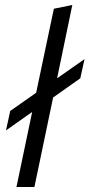

<svg xmlns="http://www.w3.org/2000/svg" viewBox="-20 -750 359 770"><path d="M46 0 109 -301 4 -227 21 -305 125 -378 196 -715 270 -730 209 -436 319 -513 302 -436 193 -359 118 0Z"/></svg>

Font: Red Hat Text
Style: Italic
Weight: 300
Italic angle: -12°
Designer: Pentagram, MCKL
Foundry: Pentagram, MCKL
Version: Version 1.023